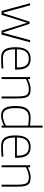

<svg xmlns="http://www.w3.org/2000/svg" viewBox="1278 -2036 766 3361"><g transform="rotate(90 1660.5 -355.0)"><path d="M171 0H239L378 -448L517 0H585L720 -500H683L556 -32H545L397 -490H359L211 -32H200L73 -500H36Z M843 -268C843 -420 908 -477 1008 -477C1112 -477 1161 -421 1161 -268H843ZM995 -23C879 -23 843 -98 843 -236H1198V-269C1198 -442 1131 -509 1008 -509C894 -509 806 -448 806 -250C806 -87 845 7 994 8C1067 8 1179 0 1179 0L1177 -32C1177 -32 1065 -23 995 -23Z M1364 -427C1364 -427 1450 -477 1539 -477C1650 -477 1668 -428 1668 -258V0H1703V-260C1703 -454 1675 -509 1539 -509C1453 -509 1364 -460 1364 -460V-500H1329V0H1364Z M2005 -23C1949 -23 1872 -40 1872 -242C1872 -391 1904 -477 2046 -477C2085 -477 2152 -469 2178 -465V-75C2178 -75 2091 -23 2005 -23ZM2178 -718V-497C2153 -501 2093 -509 2046 -509C1882 -509 1835 -414 1835 -242C1835 0 1943 8 2005 8C2096 8 2178 -42 2178 -42V0H2213V-718Z M2387 -268C2387 -420 2452 -477 2552 -477C2656 -477 2705 -421 2705 -268H2387ZM2539 -23C2423 -23 2387 -98 2387 -236H2742V-269C2742 -442 2675 -509 2552 -509C2438 -509 2350 -448 2350 -250C2350 -87 2389 7 2538 8C2611 8 2723 0 2723 0L2721 -32C2721 -32 2609 -23 2539 -23Z M2908 -427C2908 -427 2994 -477 3083 -477C3194 -477 3212 -428 3212 -258V0H3247V-260C3247 -454 3219 -509 3083 -509C2997 -509 2908 -460 2908 -460V-500H2873V0H2908Z"/></g></svg>

Font: RazerF5 Thin
Style: Regular
Weight: 250
Foundry: Razer Inc.
Version: Version 2